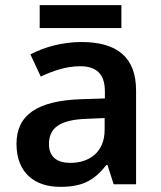

<svg xmlns="http://www.w3.org/2000/svg" viewBox="-20 -715 626 745"><path d="M451 -695H134V-606H451ZM296 -552C222 -552 151 -532 98 -504L138 -418C186 -440 236 -458 291 -458C351 -458 387 -431 387 -360V-333L293 -330C125 -324 44 -269 44 -157C44 -43 116 10 213 10C303 10 346 -16 393 -75H397L421 0H508V-364C508 -492 435 -552 296 -552ZM319 -254 386 -257V-211C386 -126 328 -83 253 -83C204 -83 170 -104 170 -156C170 -215 207 -251 319 -254Z"/></svg>

Font: Noto Sans New Tai Lue Semibold
Style: Regular
Weight: 600
Designer: Monotype Design Team
Foundry: Monotype Imaging Inc.
Version: Version 2.004